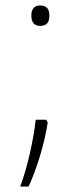

<svg xmlns="http://www.w3.org/2000/svg" viewBox="-20 -552 296 704"><path d="M95 -495C95 -472 104 -457 127 -457C153 -457 161 -472 161 -495C161 -517 153 -532 127 -532C104 -532 95 -517 95 -495ZM149 -113H111C103 -41 81 61 54 132H85C116 63 143 -24 155 -103Z"/></svg>

Font: Noto Sans Sinhala UI ExtraLight
Style: Regular
Weight: 200
Designer: Jelle Bosma - Monotype Design Team
Foundry: Monotype Imaging Inc.
Version: Version 2.006